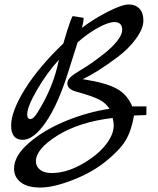

<svg xmlns="http://www.w3.org/2000/svg" viewBox="-20 -658 707 861"><path d="M637 -181 636 -142 581 -140Q569 -70 542.5 -27Q516 16 454 66Q392 116 305.5 149.5Q219 183 161 183Q103 183 73 159.5Q43 136 43 98Q43 40 111.5 -18.5Q180 -77 277.5 -116.5Q375 -156 471 -170Q456 -195 425.5 -211Q395 -227 322 -247Q282 -258 282 -283Q282 -298 294.5 -310.5Q307 -323 336.5 -340.5Q366 -358 392.5 -376.5Q419 -395 451.5 -421Q484 -447 506 -475Q528 -503 528 -524Q528 -559 493 -559Q466 -559 419.5 -533.5Q373 -508 328 -468L285 -332Q240 -189 185.5 -110Q131 -31 82 -31Q30 -31 30 -95Q30 -159 92 -258.5Q154 -358 264 -463Q264 -464 269.5 -481.5Q275 -499 280 -517Q297 -571 306 -586L355 -578Q355 -559 347 -533Q403 -575 465.5 -606.5Q528 -638 557.5 -638Q587 -638 605 -619.5Q623 -601 623 -565.5Q623 -530 589.5 -484Q556 -438 506 -401Q415 -333 351 -303Q455 -287 503 -260.5Q551 -234 573 -181ZM151 -158Q221 -271 244 -390Q190 -331 146 -255Q102 -179 102 -145Q102 -124 116.5 -124Q131 -124 151 -158ZM383 56Q432 23 461 -18Q490 -59 490 -95Q490 -112 485 -129Q335 -111 238 -50.5Q141 10 141 65Q141 89 160 103.5Q179 118 212 118Q293 118 383 56Z"/></svg>

Font: Marck Script
Style: Regular
Weight: 400
Designer: Denis Masharov, Marck Fogel
Foundry: Denis Masharov
Version: Version 1.002